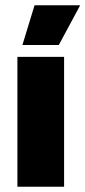

<svg xmlns="http://www.w3.org/2000/svg" viewBox="-20 -708 323 728"><path d="M46 0V-492.5H223V0ZM111 -688H283V-686L203 -537.5H65.5V-539Z"/></svg>

Font: Anek Telugu Medium ExtraBold
Style: Regular
Weight: 800
Version: Version 1.003